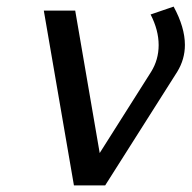

<svg xmlns="http://www.w3.org/2000/svg" viewBox="-20 -562 581 582"><path d="M282.2 -98.1 438 -344.2Q460.9 -380.9 460.9 -425.3Q460.9 -470.7 436.5 -518.1L506.3 -542Q540.5 -479 540.5 -425.8Q540.5 -382.3 517.1 -344.2L298.8 0H204.1L112.8 -529.8H208Z"/></svg>

Font: Aurulent Sans
Style: Italic
Weight: 400
Italic angle: -11°
Version: Version 2007.05.04